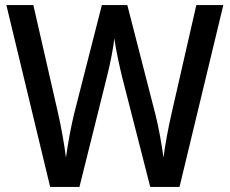

<svg xmlns="http://www.w3.org/2000/svg" viewBox="-20 -827 902 754"><path d="M857 -807H751L655 -387C642 -331 629 -263 622 -208C615 -261 603 -328 590 -379L480 -807H380L271 -380C259 -330 246 -261 239 -208C233 -257 221 -326 207 -387L111 -807H5L177 -93H292L400 -526C413 -576 426 -645 429 -676C434 -637 449 -568 459 -527L570 -93H685Z"/></svg>

Font: Noto Sans Kannada UI SemiCondensed Medium
Style: Regular
Weight: 500
Width: 4
Designer: Jelle Bosma - Monotype Design Team
Foundry: Monotype Imaging Inc.
Version: Version 2.005